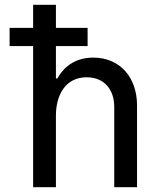

<svg xmlns="http://www.w3.org/2000/svg" viewBox="-20 -780 661 800"><path d="M213 0V-299C213 -381 251 -458 341 -458C416 -458 456 -405 456 -335V0H551V-341C551 -453 484 -540 368 -540C273 -540 232 -477 219 -453H213V-588H345V-664H213V-760H118V-664H20V-588H118V0Z"/></svg>

Font: Be Vietnam Pro
Style: Regular
Weight: 400
Designer: Lam Bao, Tony Le, Vietanh Nguyen
Foundry: Yellow Type Foundry
Version: Version 1.002